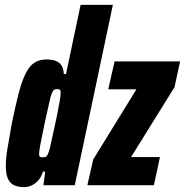

<svg xmlns="http://www.w3.org/2000/svg" viewBox="-20 -763 762 791"><path d="M80 8Q55 8 38 0Q21 -8 12.5 -27Q4 -46 4 -79Q4 -110 11 -153Q18 -196 29 -256Q44 -329 57 -379Q70 -429 85.5 -460Q101 -491 121.5 -504.5Q142 -518 171 -518Q197 -518 212.5 -511Q228 -504 235 -490.5Q242 -477 243 -458H252L312 -743H445L288 0H159L166 -56H157Q150 -33 137 -19Q124 -5 109 1.5Q94 8 80 8ZM156 -115Q162 -115 166.5 -116Q171 -117 175 -123.5Q179 -130 183 -144Q186 -154 191 -178Q196 -202 203 -232.5Q210 -263 216 -293Q222 -323 226 -347Q230 -371 230 -380Q230 -392 225.5 -394Q221 -396 215 -396Q207 -396 202.5 -393Q198 -390 193 -377.5Q188 -365 182 -336.5Q176 -308 164 -255Q152 -198 146.5 -169Q141 -140 141 -128Q141 -122 143 -119Q145 -116 148.5 -115.5Q152 -115 156 -115ZM340 0 364 -106 542 -395H426L452 -510H722L699 -404L520 -116H639L614 0Z"/></svg>

Font: Saira ExtraCondensed Black
Style: Italic
Weight: 900
Width: 2
Italic angle: -12°
Designer: Hector Gatti with collaboration of the Omnibus-Type team
Foundry: Omnibus-Type
Version: Version 1.101